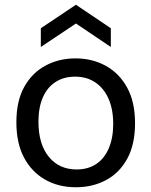

<svg xmlns="http://www.w3.org/2000/svg" viewBox="-20 -776 638 809"><path d="M300 13Q226 13 169.5 -19.5Q113 -52 81 -112.5Q49 -173 49 -261Q49 -351 82.5 -410.5Q116 -470 172.5 -500Q229 -530 298 -530Q369 -530 426 -498.5Q483 -467 516 -406.5Q549 -346 549 -257Q549 -167 516 -107Q483 -47 426.5 -17Q370 13 300 13ZM303 -62Q351 -62 385.5 -85Q420 -108 438.5 -151.5Q457 -195 457 -254Q457 -315 437.5 -359.5Q418 -404 382 -428.5Q346 -453 296 -453Q249 -453 214 -430.5Q179 -408 160.5 -365.5Q142 -323 142 -263Q142 -169 185.5 -115.5Q229 -62 303 -62ZM152 -578V-657L300 -756L447 -657V-578L300 -677Z"/></svg>

Font: Bricolage Grotesque 20pt
Style: Regular
Weight: 400
Version: Version 1.001;gftools[0.9.33.dev8+g029e19f]